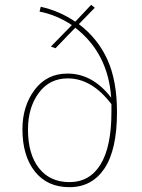

<svg xmlns="http://www.w3.org/2000/svg" viewBox="-20 -766 590 796"><path d="M268 -11Q352 -11 397 -84.5Q442 -158 442 -303V-334Q361 -441 261 -441Q185 -441 140.5 -380.5Q96 -320 96 -229Q96 -127 141.5 -69Q187 -11 268 -11ZM373 -734 307 -666Q385 -607 425 -519.5Q465 -432 465 -301Q465 -145 413 -67.5Q361 10 268 10Q176 10 124.5 -55Q73 -120 73 -230Q73 -326 123.5 -393.5Q174 -461 260 -461Q364 -461 441 -361Q428 -546 292 -651L210 -566L191 -573L278 -662Q215 -704 144 -718L149 -738Q228 -720 292 -676L358 -746Z"/></svg>

Font: FiraSans
Style: Regular
Weight: 150
Designer: Carrois Corporate & Edenspiekermann AG
Foundry: Carrois Corporate GbR & Edenspiekermann AG
Version: Version 3.106;PS 003.106;hotconv 1.0.70;makeotf.lib2.5.58329